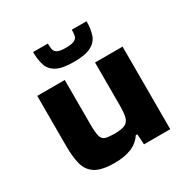

<svg xmlns="http://www.w3.org/2000/svg" viewBox="-165 -871 1006 1027"><g transform="rotate(-30 338.0 -358.0)"><path d="M256 8Q176 8 137.5 -16.5Q99 -41 87 -87Q75 -133 75 -199V-510H245V-241Q245 -188 251 -164Q257 -140 276 -134Q295 -128 335 -128Q379 -128 399.5 -139Q420 -150 426 -175.5Q432 -201 432 -242V-510H602V0H440L436 -64H426Q401 -26 358 -9Q315 8 256 8ZM337 -569Q264 -569 229 -589Q194 -609 183.5 -644Q173 -679 173 -724H264Q264 -703 267 -688Q270 -673 285 -664.5Q300 -656 337 -656Q374 -656 390 -664.5Q406 -673 409 -688Q412 -703 412 -724H503Q503 -679 492 -644Q481 -609 445.5 -589Q410 -569 337 -569Z"/></g></svg>

Font: Saira Expanded
Style: Bold
Weight: 700
Width: 7
Designer: Hector Gatti with collaboration of the Omnibus-Type team
Foundry: Omnibus-Type
Version: Version 1.100; ttfautohint (v1.8.3)